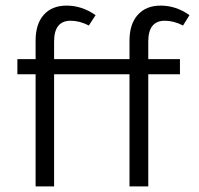

<svg xmlns="http://www.w3.org/2000/svg" viewBox="-20 -665 711 685"><path d="M442 -400H173V0H107V-400H42V-454H107V-520Q107 -579 136 -612Q165 -645 218 -645Q272 -645 321 -611L297 -574Q264 -591 232 -591Q173 -591 173 -517V-454H442V-520Q442 -579 471.5 -612Q501 -645 553 -645Q608 -645 656 -611L633 -574Q600 -591 568 -591Q509 -591 509 -517V-454H622V-400H509V0H442Z"/></svg>

Font: Tajawal
Style: Regular
Weight: 400
Designer: Boutros Fonts
Foundry: Created by Boutros International 2017
Version: Version 1.700